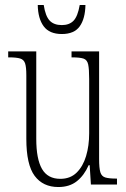

<svg xmlns="http://www.w3.org/2000/svg" viewBox="-20 -743 509 773"><path d="M215 10Q153 10 119.5 -35Q86 -80 86 -184V-440Q86 -473 81 -488Q76 -503 61 -507.5Q46 -512 17 -512H13V-536H126V-184Q126 -103 149 -63Q172 -23 223 -23Q263 -23 288.5 -48Q314 -73 326.5 -114.5Q339 -156 339 -206V-425Q339 -465 335 -483.5Q331 -502 316.5 -507Q302 -512 271 -512H268V-536H379V-103Q379 -66 384 -49.5Q389 -33 404 -28.5Q419 -24 448 -24H451V0H346L341 -78H337Q319 -37 289.5 -13.5Q260 10 215 10ZM229 -606Q179 -606 156 -637Q133 -668 132 -723H156Q163 -678 180 -660Q197 -642 229 -642Q259 -642 276 -659.5Q293 -677 301 -723H324Q323 -668 301 -637Q279 -606 229 -606Z"/></svg>

Font: Noto Serif ExtraCondensed ExtraLight
Style: Regular
Weight: 200
Width: 2
Designer: Monotype Design Team
Foundry: Monotype Imaging Inc.
Version: Version 2.015